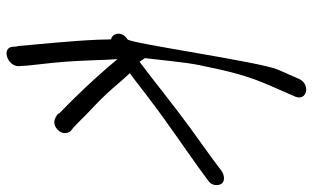

<svg xmlns="http://www.w3.org/2000/svg" viewBox="-200 -580 934 573"><g transform="rotate(90 266.5 -294.0)"><path d="M98 -208C72 -192 79 -162 98 -159C98 -148 99 -133 99 -120C102 -46 113 63 118 120H119L120 134C122 169 178 151 178 117L177 103C177 92 173 63 168 15C163 -33 161 -85 159 -142L157 -178C192 -136 227 -97 271 -52C299 -23 317 -7 320 -3L319 -2C324 3 346 22 368 0C382 -14 379 -29 372 -38C356 -50 350 -58 315 -92C286 -119 263 -142 244 -164C226 -185 213 -200 199 -215C223 -232 252 -256 286 -281C342 -324 429 -383 483 -422L517 -447C525 -452 530 -458 532 -466C535 -479 531 -496 513 -496C505 -496 497 -493 491 -489L455 -462C431 -444 399 -422 362 -395C295 -346 225 -289 165 -244C161 -249 158 -255 154 -260C161 -317 166 -379 175 -423C194 -515 206 -567 241 -645L269 -709C283 -744 232 -755 216 -720L188 -656C165 -602 110 -216 98 -208Z"/></g></svg>

Font: Stray Cat
Style: BdObl
Weight: 700
Version: Version 1.0